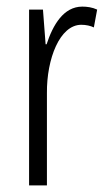

<svg xmlns="http://www.w3.org/2000/svg" viewBox="-20 -561 323 581"><path d="M229 -541C172 -541 140 -485 121 -427H118L110 -532H68V0H122V-279C121 -383 161 -486 226 -486C240 -486 254 -483 264 -478L274 -532C259 -539 243 -541 229 -541Z"/></svg>

Font: Noto Sans UI Condensed Light
Style: Regular
Weight: 300
Width: 3
Designer: Monotype Design Team
Foundry: Monotype Imaging Inc.
Version: Version 1.901